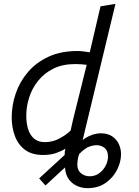

<svg xmlns="http://www.w3.org/2000/svg" viewBox="-20 -796 723 1001"><path d="M435 185Q409 185 383 174Q357 163 339 139Q321 115 319 77Q319 77 319 77Q319 77 319 77L217 171L184 134L317 12Q317 2 318 -6Q319 -14 321 -21Q301 -8 272 2Q243 12 205 12Q147 12 111 -14.5Q75 -41 58 -86Q41 -131 41 -184Q41 -247 62 -308.5Q83 -370 125.5 -420Q168 -470 232.5 -500Q297 -530 383 -530Q399 -530 415.5 -528Q432 -526 448 -523L504 -763L582 -776L411 -66Q433 -83 457.5 -92Q482 -101 506 -101Q540 -101 563.5 -86Q587 -71 599 -46Q611 -21 611 8Q611 48 590.5 89Q570 130 531 157.5Q492 185 435 185ZM447 123Q476 123 497.5 107Q519 91 531 67.5Q543 44 543 20Q543 -10 525.5 -24.5Q508 -39 483 -39Q466 -39 444 -31Q422 -23 393 7Q387 22 385 38.5Q383 55 383 61Q383 92 402.5 107.5Q422 123 447 123ZM214 -55Q255 -55 290 -74Q325 -93 348 -115Q351 -129 354.5 -144Q358 -159 361 -173L432 -458Q418 -460 402 -461Q386 -462 372 -462Q306 -462 258 -438Q210 -414 178.5 -374.5Q147 -335 132 -287.5Q117 -240 117 -193Q117 -154 126.5 -123Q136 -92 157.5 -73.5Q179 -55 214 -55Z"/></svg>

Font: Ubuntu Sans
Style: Italic
Weight: 400
Italic angle: -13.5°
Designer: Dalton Maag Ltd
Foundry: Dalton Maag Ltd
Version: Version 1.006